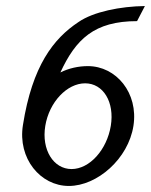

<svg xmlns="http://www.w3.org/2000/svg" viewBox="-20 -605 500 636"><path d="M56 -191C38 -80 114 11 208 11C302 11 405 -79 422 -188C439 -297 365 -386 271 -386C240 -386 208 -379 180 -365C231 -475 292 -535 434 -535L460 -585C379 -584 289 -566 240 -532C157 -477 87 -387 56 -191ZM130 -188C143 -267 202 -329 262 -329C322 -329 360 -267 347 -188C334 -109 277 -45 217 -45C157 -45 117 -109 130 -188Z"/></svg>

Font: Charger Sport
Style: DfNrwObl
Weight: 400
Designer: Jasper
Foundry: Cannot Into Space Fonts
Version: Version 1.1